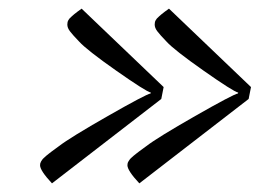

<svg xmlns="http://www.w3.org/2000/svg" viewBox="-20 -470 595 440"><path d="M355 -270.5 349.6 -243.2 99.1 -49.8Q71.8 -79.1 71.8 -91.3Q71.8 -93.8 72.3 -95.7Q72.8 -97.7 74.2 -100.1Q75.7 -102.5 76.9 -104.2Q78.1 -106 81.1 -108.6Q84 -111.3 85.9 -113Q87.9 -114.7 92 -117.9Q96.2 -121.1 98.6 -123Q101.1 -125 106.4 -128.7Q111.8 -132.3 114.7 -134.8Q140.6 -154.8 227.1 -204.1Q313.5 -253.4 325.2 -255.9L325.7 -257.8Q314.5 -260.3 246.6 -307.9Q178.7 -355.5 161.1 -375Q146.5 -390.1 140.4 -398.2Q134.3 -406.2 134.3 -413.6Q134.3 -416.5 134.8 -418.9Q135.3 -421.4 136.7 -423.8Q138.2 -426.3 139.4 -427.7Q140.6 -429.2 144.3 -432.4Q147.9 -435.5 149.9 -437.3Q151.9 -439 157.7 -443.4Q163.6 -447.8 167 -450.2ZM555.2 -270.5 549.8 -243.2 299.3 -49.8Q272 -79.1 272 -91.3Q272 -93.8 272.5 -95.7Q272.9 -97.7 274.4 -100.1Q275.9 -102.5 277.1 -104.2Q278.3 -106 281.2 -108.6Q284.2 -111.3 286.1 -113Q288.1 -114.7 292.2 -117.9Q296.4 -121.1 298.8 -123Q301.3 -125 306.6 -128.7Q312 -132.3 314.9 -134.8Q340.8 -154.8 427.2 -204.1Q513.7 -253.4 525.4 -255.9L525.9 -257.8Q514.6 -260.3 446.8 -307.9Q378.9 -355.5 361.3 -375Q346.7 -390.1 340.6 -398.2Q334.5 -406.2 334.5 -413.6Q334.5 -416.5 335 -418.9Q335.4 -421.4 336.9 -423.8Q338.4 -426.3 339.6 -427.7Q340.8 -429.2 344.5 -432.4Q348.1 -435.5 350.1 -437.3Q352.1 -439 357.9 -443.4Q363.8 -447.8 367.2 -450.2Z"/></svg>

Font: QumpellkaNo12
Style: Regular
Weight: 500
Designer: gluk (gluksza@wp.pl)
Foundry: gluk (gluksza@wp.pl)
Version: Version 00.480